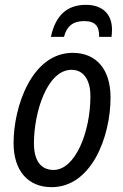

<svg xmlns="http://www.w3.org/2000/svg" viewBox="-20 -763 508 792"><path d="M190 -611H244C255 -654 280 -676 327 -676C373 -676 390 -655 389 -611H440C441 -620 442 -630 442 -641C442 -704 404 -743 334 -743C257 -743 209 -700 190 -611ZM193 9C357 9 436 -198 436 -361C436 -476 378 -545 280 -545C111 -545 36 -323 36 -173C36 -59 95 9 193 9ZM201 -62C148 -62 120 -101 120 -172C120 -299 174 -475 275 -475C330 -475 353 -425 353 -367C353 -217 290 -62 201 -62Z"/></svg>

Font: Noto Sans Display SemiCondensed
Style: Italic
Weight: 400
Width: 4
Italic angle: -12°
Designer: Monotype Design Team
Foundry: Monotype Imaging Inc.
Version: Version 1.900